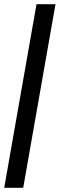

<svg xmlns="http://www.w3.org/2000/svg" viewBox="-26 -700 288 910"><path d="M-6 190 147 -680H237L84 190Z"/></svg>

Font: Philosopher
Style: Italic
Weight: 400
Italic angle: -10°
Designer: Jovanny Lemonad
Foundry: Jovanny Lemonad
Version: Version 2.000